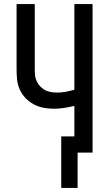

<svg xmlns="http://www.w3.org/2000/svg" viewBox="-20 -755 540 950"><path d="M283 175V-80H348V-231Q323 -225 297.5 -221Q272 -217 246 -217Q220 -217 194.5 -222Q169 -227 146.5 -239Q124 -251 106 -270Q88 -289 77.5 -312.5Q67 -336 64.5 -362Q62 -388 62 -414V-735H152V-414Q152 -398 153.5 -382.5Q155 -367 161.5 -353Q168 -339 179 -327.5Q190 -316 203.5 -309Q217 -302 232.5 -299.5Q248 -297 264 -297Q285 -297 306 -301Q327 -305 348 -311V-735H438V0H364V175Z"/></svg>

Font: Iosevka Curly Medium
Style: Regular
Weight: 500
Monospace: yes
Designer: Belleve Invis
Foundry: Belleve Invis
Version: Version 22.1.2; ttfautohint (v1.8.4)